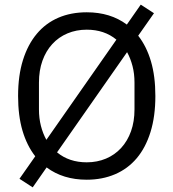

<svg xmlns="http://www.w3.org/2000/svg" viewBox="-20 -763 748 828"><path d="M354 12Q252 12 181 -41L121 45L64 8L132 -89Q96 -135 77 -199.5Q58 -264 58 -349Q58 -437 79 -504Q100 -571 138.5 -617Q177 -663 231.5 -686.5Q286 -710 354 -710Q456 -710 527 -657L587 -743L644 -706L576 -609Q612 -563 631 -498.5Q650 -434 650 -349Q650 -261 629 -193.5Q608 -126 569.5 -80.5Q531 -35 476 -11.5Q421 12 354 12ZM148 -291Q148 -253 156.5 -220Q165 -187 180 -160L482 -592Q430 -635 354 -635Q309 -635 271 -619Q233 -603 205.5 -573Q178 -543 163 -501Q148 -459 148 -407ZM560 -407Q560 -445 551.5 -478Q543 -511 528 -538L226 -106Q278 -63 354 -63Q399 -63 437 -79Q475 -95 502.5 -125Q530 -155 545 -197Q560 -239 560 -291Z"/></svg>

Font: IBM Plex Sans Arabic
Style: Regular
Weight: 400
Designer: Mike Abbink, Paul van der Laan, Pieter van Rosmalen, Wael Morcos, Khajak Apelian
Foundry: Bold Monday
Version: Version 1.005